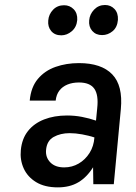

<svg xmlns="http://www.w3.org/2000/svg" viewBox="-20 -756 560 788"><path d="M217.5 13Q163.5 13 128.2 -8.5Q93 -30 77.2 -65Q61.5 -100 65.5 -140Q70 -187 94.8 -218.2Q119.5 -249.5 161 -265.8Q202.5 -282 255 -282Q287 -282 316.8 -276.2Q346.5 -270.5 374 -261L379 -312Q385 -366.5 367 -392Q349 -417.5 304 -417.5Q277.5 -417.5 256.8 -409Q236 -400.5 223.5 -384Q211 -367.5 208.5 -343H102Q107 -398.5 135.5 -432.2Q164 -466 208 -481.5Q252 -497 304 -497Q396 -497 440.5 -451Q485 -405 476 -308.5L447 0H363Q362.5 -17.5 362.5 -34.8Q362.5 -52 362 -69.5Q336.5 -28.5 301.5 -7.8Q266.5 13 217.5 13ZM243.5 -69Q276 -69 303 -84.8Q330 -100.5 347.5 -128.2Q365 -156 367.5 -192Q344.5 -199.5 317.2 -204.5Q290 -209.5 266 -209.5Q228 -209.5 200 -193.8Q172 -178 169 -140Q166.5 -110 186.5 -89.5Q206.5 -69 243.5 -69ZM231.5 -611Q205 -611 190.2 -628.5Q175.5 -646 178 -672Q180 -697.5 197.8 -716Q215.5 -734.5 243 -734.5Q266.5 -734.5 282.5 -718Q298.5 -701.5 297 -674Q294.5 -645 274.8 -628Q255 -611 231.5 -611ZM399 -612Q373.5 -612 358.5 -629.2Q343.5 -646.5 346 -672.5Q348 -697.5 366.2 -716.5Q384.5 -735.5 411 -735.5Q434.5 -735.5 450 -719Q465.5 -702.5 464 -674.5Q461.5 -644 442.2 -628Q423 -612 399 -612Z"/></svg>

Font: Karla SemiBold
Style: Italic
Weight: 600
Italic angle: -8°
Designer: Jonathan Pinhorn
Version: Version 2.004;gftools[0.9.33]